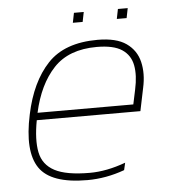

<svg xmlns="http://www.w3.org/2000/svg" viewBox="-47 -630 611 683"><g transform="rotate(-5 259.0 -288.5)"><path d="M235 -552 242 -587H277L270 -552ZM392 -552 399 -587H434L427 -552ZM238 10Q108 10 67 -50.5Q26 -111 54 -241Q78 -355 138.5 -419.5Q199 -484 317 -484Q384 -484 419.5 -459Q455 -434 465 -392Q475 -350 464 -300L447 -218H77Q64 -149 73 -104Q82 -59 123.5 -37Q165 -15 249 -15Q309 -15 377 -40L371 -14Q305 10 238 10ZM82 -244H424L435 -296Q446 -346 439 -382.5Q432 -419 402 -439Q372 -459 312 -459Q212 -459 158 -401.5Q104 -344 82 -244Z"/></g></svg>

Font: Kanit Thin
Style: Italic
Weight: 250
Italic angle: -12°
Designer: Katatrad Team
Foundry: CadsonDemak
Version: Version 2.000; ttfautohint (v1.8.3)